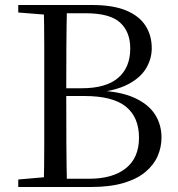

<svg xmlns="http://www.w3.org/2000/svg" viewBox="-20 -748 710 768"><path d="M53 0V-30L191 -42H202V0ZM155 0Q157 -84 157 -169Q157 -254 157 -340V-393Q157 -477 157 -561Q157 -645 155 -728H248Q246 -645 245.5 -561Q245 -477 245 -388V-369Q245 -263 245.5 -173.5Q246 -84 248 0ZM202 0V-33H336Q431 -33 483.5 -75Q536 -117 536 -197Q536 -279 483.5 -321.5Q431 -364 317 -364H202V-395H307Q404 -395 452.5 -436.5Q501 -478 501 -554Q501 -621 460 -658Q419 -695 323 -695H202V-728H348Q431 -728 483.5 -706.5Q536 -685 561.5 -646Q587 -607 587 -555Q587 -513 564.5 -475Q542 -437 492.5 -411Q443 -385 362 -377L367 -386Q459 -383 516 -357.5Q573 -332 599.5 -291Q626 -250 626 -198Q626 -159 610.5 -123.5Q595 -88 561.5 -60Q528 -32 474 -16Q420 0 343 0ZM53 -698V-728H202V-687H191Z"/></svg>

Font: Noto Serif SC
Style: Regular
Weight: 400
Designer: Ryoko NISHIZUKA 西塚涼子 (kana & ideographs); Frank Grießhammer (Latin, Greek & Cyrillic); Wenlong ZHANG 张文龙 (bopomofo); San
Foundry: Adobe
Version: Version 2.002-H1;hotconv 1.1.0;makeotfexe 2.6.0